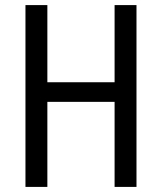

<svg xmlns="http://www.w3.org/2000/svg" viewBox="-20 -800 635 754"><path d="M516 -66H430V-400H166V-66H80V-780H166V-477H430V-780H516Z"/></svg>

Font: Noto Sans Malayalam UI Condensed
Style: Regular
Weight: 400
Width: 3
Designer: Jelle Bosma - Monotype Design Team
Foundry: Monotype Imaging Inc.
Version: Version 2.104; ttfautohint (v1.8.4.7-5d5b)